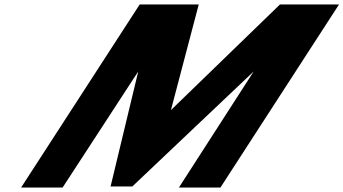

<svg xmlns="http://www.w3.org/2000/svg" viewBox="-20 -845 1547 865"><path d="M576.2 -5 1122.8 -523 786 0H973L1507.4 -825H1241.4L750.1 -349L875.4 -825H609.4L75 0H262L602.8 -523L478.2 -5Z"/></svg>

Font: Hussar
Style: BdWodka
Weight: 700
Foundry: Cannot Into Space Fonts
Version: Version 2.00